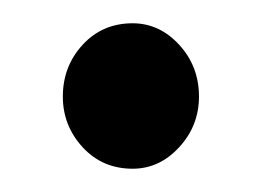

<svg xmlns="http://www.w3.org/2000/svg" viewBox="-20 -414 225 165"><path d="M34 -331Q34 -357 51 -375.5Q68 -394 94 -394Q117 -394 134 -375.5Q151 -357 151 -331Q151 -306 134 -287.5Q117 -269 94 -269Q68 -269 51 -287.5Q34 -306 34 -331Z"/></svg>

Font: Mukta Vaani
Style: Regular
Weight: 400
Designer: Noopur Datye, Girish Dalvi, Yashodeep Gholap, Pallavi Karambelkar
Foundry: Ek Type
Version: Version 2.538;PS 1.000;hotconv 16.6.51;makeotf.lib2.5.65220;